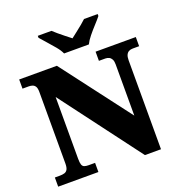

<svg xmlns="http://www.w3.org/2000/svg" viewBox="-161 -1066 1127 1202"><g transform="rotate(-20 403.0 -465.5)"><path d="M21 0V-61H54Q72 -61 85.5 -65Q99 -69 106 -82Q113 -95 113 -121V-597Q113 -622 106 -633.5Q99 -645 87.5 -649Q76 -653 63 -653H21V-714H272L621 -255V-597Q621 -618 614.5 -630Q608 -642 597.5 -647.5Q587 -653 573 -653H530V-714H798V-653H755Q740 -653 729 -647Q718 -641 712 -628Q706 -615 706 -593V0H599L198 -533V-121Q198 -95 202.5 -82Q207 -69 218 -65Q229 -61 246 -61H289V0ZM341 -771Q331 -794 309 -820.5Q287 -847 263.5 -873Q240 -899 224 -918V-931H315Q326 -921 345.5 -904Q365 -887 386.5 -870.5Q408 -854 423 -842Q438 -854 459.5 -870.5Q481 -887 501.5 -904Q522 -921 532 -931H623V-918Q608 -899 584 -873Q560 -847 538.5 -820.5Q517 -794 506 -771Z"/></g></svg>

Font: Noto Serif Bengali Black
Style: Regular
Weight: 900
Version: Version 2.003